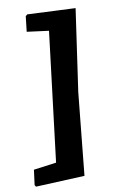

<svg xmlns="http://www.w3.org/2000/svg" viewBox="-131 -695 516 867"><g transform="rotate(-10 127.5 -261.5)"><path d="M-38 125 -43 117 -34 48 70 34 142 -558 42 -571 50 -641 58 -648 278 -638 224 -262 186 115Z"/></g></svg>

Font: Alegreya Sans ExtraBold
Style: Italic
Weight: 800
Italic angle: -7°
Designer: Juan Pablo del Peral
Foundry: Huerta Tipografica
Version: Version 2.007